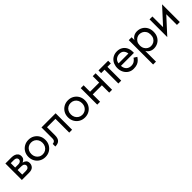

<svg xmlns="http://www.w3.org/2000/svg" viewBox="387 -2032 3789 3789"><g transform="rotate(-45 2281.5 -137.5)"><path d="M75 -460H245Q288 -460 323.5 -447.5Q359 -435 381 -407.5Q403 -380 403 -335Q403 -296 382 -271Q361 -246 327 -233Q370 -224 396.5 -199Q423 -174 423 -125Q423 -73 388.5 -36.5Q354 0 275 0H75ZM245 -390H155V-267H245Q281 -267 302 -285Q323 -303 323 -330Q323 -357 302 -373.5Q281 -390 245 -390ZM255 -198H155V-70H255Q300 -70 321.5 -89Q343 -108 343 -135Q343 -162 321.5 -180Q300 -198 255 -198Z M488 -230Q488 -300 519.5 -354Q551 -408 605 -439Q659 -470 726 -470Q794 -470 847.5 -439Q901 -408 932.5 -354Q964 -300 964 -230Q964 -161 932.5 -106.5Q901 -52 847.5 -21Q794 10 726 10Q659 10 605 -21Q551 -52 519.5 -106.5Q488 -161 488 -230ZM569 -230Q569 -182 589.5 -145Q610 -108 645.5 -86.5Q681 -65 726 -65Q771 -65 806.5 -86.5Q842 -108 862.5 -145Q883 -182 883 -230Q883 -278 862.5 -315.5Q842 -353 806.5 -374Q771 -395 726 -395Q681 -395 645.5 -374Q610 -353 589.5 -315.5Q569 -278 569 -230Z M1477 -460V0H1397V-385H1162V-160Q1162 -78 1124.5 -39Q1087 0 1009 0V-73Q1039 -73 1060.5 -92Q1082 -111 1082 -160V-460Z M1592 -230Q1592 -300 1623.5 -354Q1655 -408 1709 -439Q1763 -470 1830 -470Q1898 -470 1951.5 -439Q2005 -408 2036.5 -354Q2068 -300 2068 -230Q2068 -161 2036.5 -106.5Q2005 -52 1951.5 -21Q1898 10 1830 10Q1763 10 1709 -21Q1655 -52 1623.5 -106.5Q1592 -161 1592 -230ZM1673 -230Q1673 -182 1693.5 -145Q1714 -108 1749.5 -86.5Q1785 -65 1830 -65Q1875 -65 1910.5 -86.5Q1946 -108 1966.5 -145Q1987 -182 1987 -230Q1987 -278 1966.5 -315.5Q1946 -353 1910.5 -374Q1875 -395 1830 -395Q1785 -395 1749.5 -374Q1714 -353 1693.5 -315.5Q1673 -278 1673 -230Z M2178 -460H2258V-280H2513V-460H2593V0H2513V-205H2258V0H2178Z M2673 -460H2943V-385H2848V0H2768V-385H2673Z M3405 -107Q3382 -72 3354 -45.5Q3326 -19 3286 -4.5Q3246 10 3186 10Q3124 10 3074.5 -21Q3025 -52 2996.5 -106.5Q2968 -161 2968 -230Q2968 -243 2969 -255Q2970 -267 2972 -279Q2982 -336 3012 -379Q3042 -422 3089.5 -446Q3137 -470 3196 -470Q3261 -470 3310 -441Q3359 -412 3386 -359.5Q3413 -307 3413 -234Q3413 -228 3413 -222Q3413 -216 3412 -210H3050Q3055 -140 3094 -102.5Q3133 -65 3196 -65Q3246 -65 3281.5 -88Q3317 -111 3340 -148ZM3196 -400Q3140 -400 3099 -367.5Q3058 -335 3052 -278H3326Q3320 -332 3288 -366Q3256 -400 3196 -400Z M3598 220H3518V-460H3598V-381Q3623 -424 3663.5 -447Q3704 -470 3755 -470Q3818 -470 3869.5 -441Q3921 -412 3952 -358.5Q3983 -305 3983 -230Q3983 -156 3952 -102Q3921 -48 3869.5 -19Q3818 10 3755 10Q3704 10 3663.5 -13Q3623 -36 3598 -79ZM3902 -230Q3902 -283 3880.5 -320Q3859 -357 3823.5 -376Q3788 -395 3745 -395Q3710 -395 3676 -376Q3642 -357 3620 -320Q3598 -283 3598 -230Q3598 -177 3620 -140Q3642 -103 3676 -84Q3710 -65 3745 -65Q3788 -65 3823.5 -84Q3859 -103 3880.5 -140Q3902 -177 3902 -230Z M4178 -460V-162L4483 -495V0H4403V-298L4098 35V-460Z"/></g></svg>

Font: Jost*
Style: Regular
Weight: 400
Version: Version 3.7